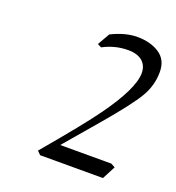

<svg xmlns="http://www.w3.org/2000/svg" viewBox="-95 -959 575 627"><g transform="rotate(20 193.0 -646.0)"><path d="M100.1 -421.9Q213.9 -556.6 253.9 -612.8Q331.5 -720.7 332 -774.9Q332 -801.3 314.7 -816.2Q297.4 -831.1 265.1 -831.1Q219.7 -831.1 178.2 -809.1L165 -815.9L189 -857.9Q236.8 -881.8 278.8 -881.8Q324.2 -881.8 355.2 -861.6Q386.2 -841.3 386.2 -798.8Q386.2 -752 361.8 -710.7Q337.4 -669.4 262.2 -581.1L162.1 -463.9H339.8L354 -456.1L330.1 -410.2H111.8Z"/></g></svg>

Font: Dehuti
Style: Italic
Weight: 400
Version: Version 1.2